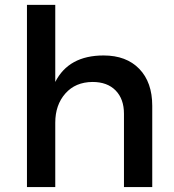

<svg xmlns="http://www.w3.org/2000/svg" viewBox="-20 -762 709 782"><path d="M89.8 0V-742.2H205.1V-428.2Q259.8 -536.1 401.9 -536.1Q494.6 -536.1 547.4 -481.4Q600.1 -426.8 600.1 -331.1V0H484.9V-298.8Q484.9 -358.9 450.9 -393.6Q417 -428.2 356.9 -428.2Q287.1 -427.7 246.1 -381.1Q205.1 -334.5 205.1 -262.2V0Z"/></svg>

Font: Trueno
Style: Regular
Weight: 400
Designer: Julieta Ulanovsky
Foundry: Julieta Ulanovsky
Version: Version 3.001b | FøM Fix